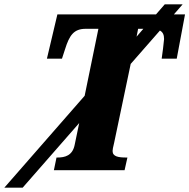

<svg xmlns="http://www.w3.org/2000/svg" viewBox="-147 -780 868 880"><path d="M100 0H424L437 -58H433C396 -58 369 -62 369 -88C369 -95 371 -104 376 -125L452 -487L586 -640C599 -633 605 -621 605 -601C605 -593 596 -522 594 -511H663L701 -714H650L690 -760H608L568 -714H116L68 -511H137L151 -554C171 -618 191 -648 246 -648H304L241 -341L-127 80H-43L216 -216L195 -115C185 -67 151 -58 116 -58H112ZM486 -648H510L479 -612Z"/></svg>

Font: Noto Serif Condensed Black
Style: Italic
Weight: 900
Width: 3
Italic angle: -12°
Designer: Monotype Design Team
Foundry: Monotype Imaging Inc.
Version: Version 2.013